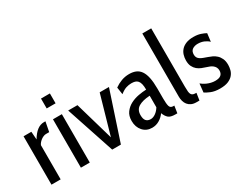

<svg xmlns="http://www.w3.org/2000/svg" viewBox="-87 -1212 2117 1684"><g transform="rotate(-30 971.5 -370.0)"><path d="M270 -409 289 -508H273C224.3 -508 180.7 -475 142 -409L136 -490H57V0H150V-346C153.3 -354 158.2 -361.7 164.5 -369C170.8 -376.3 178 -383 186 -389C194 -395 202.5 -399.8 211.5 -403.5C220.5 -407.2 229.3 -409 238 -409Z M355 -600H445V-700H355ZM355 0H445V-490H355Z M760 0 922 -490H828L716 -99L603 -490H509L672 0Z M1326 10 1337 -62H1326C1306.7 -62 1294.7 -70.3 1290 -87C1285.3 -103.7 1283 -129.7 1283 -165V-265C1283 -309 1279.8 -346 1273.5 -376C1267.2 -406 1257.7 -430.2 1245 -448.5C1232.3 -466.8 1216.5 -480 1197.5 -488C1178.5 -496 1156.3 -500 1131 -500C1103 -500 1076.5 -495.3 1051.5 -486C1026.5 -476.7 1003.3 -464.3 982 -449L993 -376C1015.7 -394 1036 -405.8 1054 -411.5C1072 -417.2 1089.7 -420 1107 -420C1121 -420 1133.3 -418.5 1144 -415.5C1154.7 -412.5 1163.7 -406.8 1171 -398.5C1178.3 -390.2 1183.8 -378.7 1187.5 -364C1191.2 -349.3 1193 -330.3 1193 -307C1169 -306.3 1142.5 -303.3 1113.5 -298C1084.5 -292.7 1057.5 -283.5 1032.5 -270.5C1007.5 -257.5 986.7 -239.8 970 -217.5C953.3 -195.2 945 -166.7 945 -132C945 -90.7 956.8 -56.7 980.5 -30C1004.2 -3.3 1035 10 1073 10C1099.7 10 1124.2 3.3 1146.5 -10C1168.8 -23.3 1187.7 -40.7 1203 -62C1211.7 -38.7 1223 -20.8 1237 -8.5C1251 3.8 1274 10 1306 10ZM1193 -245V-128C1181 -108 1166.5 -92 1149.5 -80C1132.5 -68 1116 -62 1100 -62C1080 -62 1064.7 -67.8 1054 -79.5C1043.3 -91.2 1038 -110.3 1038 -137C1038 -173.7 1051.7 -200.2 1079 -216.5C1106.3 -232.8 1144.3 -242.3 1193 -245Z M1550 10 1561 -62C1547.7 -62 1537.2 -63.2 1529.5 -65.5C1521.8 -67.8 1515.7 -72.5 1511 -79.5C1506.3 -86.5 1503.3 -96.3 1502 -109C1500.7 -121.7 1500 -138.7 1500 -160V-750H1410V-108C1410 -93.3 1412 -78.8 1416 -64.5C1420 -50.2 1426.3 -37.5 1435 -26.5C1443.7 -15.5 1455 -6.7 1469 0C1483 6.7 1500 10 1520 10Z M1761 10C1795 10 1822.7 5.5 1844 -3.5C1865.3 -12.5 1882 -24.2 1894 -38.5C1906 -52.8 1914.2 -68.7 1918.5 -86C1922.8 -103.3 1925 -120 1925 -136C1925 -161.3 1921 -182.5 1913 -199.5C1905 -216.5 1895 -230.5 1883 -241.5C1871 -252.5 1858.2 -261.2 1844.5 -267.5C1830.8 -273.8 1818 -279 1806 -283L1764.5 -298C1752.2 -302.7 1741.8 -307.8 1733.5 -313.5C1725.2 -319.2 1718.8 -326 1714.5 -334C1710.2 -342 1708 -351.7 1708 -363C1708 -386.3 1715.3 -403.2 1730 -413.5C1744.7 -423.8 1763 -429 1785 -429C1808.3 -429 1829.5 -424.8 1848.5 -416.5C1867.5 -408.2 1882.7 -398 1894 -386L1904 -468C1891.3 -475.3 1874.7 -482.5 1854 -489.5C1833.3 -496.5 1809 -500 1781 -500C1751.7 -500 1726.8 -495.8 1706.5 -487.5C1686.2 -479.2 1669.8 -468.2 1657.5 -454.5C1645.2 -440.8 1636.3 -425.2 1631 -407.5C1625.7 -389.8 1623 -371.7 1623 -353C1623 -328.3 1627 -308 1635 -292C1643 -276 1653.2 -262.8 1665.5 -252.5C1677.8 -242.2 1691.7 -234 1707 -228C1722.3 -222 1737.3 -216.7 1752 -212C1761.3 -209.3 1770.8 -206 1780.5 -202C1790.2 -198 1799 -192.8 1807 -186.5C1815 -180.2 1821.5 -172.5 1826.5 -163.5C1831.5 -154.5 1834 -143.7 1834 -131C1834 -111.7 1828 -96.7 1816 -86C1804 -75.3 1784.3 -70 1757 -70C1743 -70 1729.2 -71.7 1715.5 -75C1701.8 -78.3 1689.3 -82.5 1678 -87.5C1666.7 -92.5 1656.3 -98 1647 -104C1637.7 -110 1630.3 -115.3 1625 -120L1616 -33C1627.3 -25 1645.3 -15.8 1670 -5.5C1694.7 4.8 1725 10 1761 10Z"/></g></svg>

Font: Cabin Condensed
Style: Regular
Weight: 400
Designer: Pablo Impallari
Foundry: Pablo Impallari. www.impallari.com Igino Marini. www.ikern.com
Version: Version 1.006